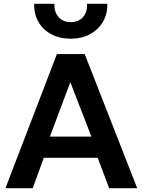

<svg xmlns="http://www.w3.org/2000/svg" viewBox="-20 -982 744 1002"><path d="M8.5 0 277 -700H422L696 0H549.5L490 -158.5H208.5L151 0ZM240.5 -269H457L347 -553ZM349.5 -780Q291.5 -780 248 -803.2Q204.5 -826.5 180.8 -867.5Q157 -908.5 158.5 -962H264Q262.5 -919 285.8 -892.8Q309 -866.5 349.5 -866.5Q390 -866.5 413.2 -892.8Q436.5 -919 434 -962H540Q541.5 -909.5 517.2 -868.2Q493 -827 449.5 -803.5Q406 -780 349.5 -780Z"/></svg>

Font: Geologica Roman Medium
Style: Regular
Weight: 500
Designer: Sindre Bremnes, Frode Helland
Foundry: Monokrom Skriftforlag AS
Version: Version 1.010;gftools[0.9.28]